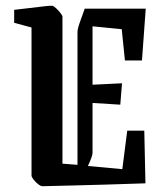

<svg xmlns="http://www.w3.org/2000/svg" viewBox="-20 -634 574 664"><path d="M29 -555V-600Q47 -602 76.5 -605.5Q106 -609 131 -612Q156 -615 161 -614Q166 -613 174 -605.5Q182 -598 189 -589Q196 -580 196 -577V-68L248 -64V-523Q248 -534 256 -556.5Q264 -579 273 -604H484L471 -425H412L401 -533L300 -543V-341L402 -346L396 -272L300 -278V-105Q300 -94 284 -60L403 -49L420 -182H479L483 0Q403 3 342 4.5Q281 6 229.5 7.5Q178 9 127 10Q121 10 112 3Q103 -4 96 -13Q89 -22 89 -27V-539Z"/></svg>

Font: Grenze Gotisch Medium
Style: Regular
Weight: 500
Designer: Renata Polastri
Foundry: Omnibus-Type
Version: Version 1.001